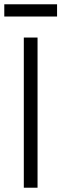

<svg xmlns="http://www.w3.org/2000/svg" viewBox="-30 -875 286 895"><path d="M145 -700V0H81V-700ZM236 -855V-798H-10V-855Z"/></svg>

Font: Pathway Extreme SemiCondensed ExtraLight
Style: Regular
Weight: 250
Width: 4
Version: Version 1.001;gftools[0.9.26]